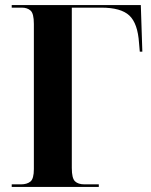

<svg xmlns="http://www.w3.org/2000/svg" viewBox="-20 -734 592 754"><path d="M26 0V-10H62Q86 -10 99.5 -21Q113 -32 113 -70V-640Q113 -681 100 -692.5Q87 -704 66 -704H26V-714H533L539 -531H529L526 -565Q521 -642 488 -673Q455 -704 378 -704H262V-74Q262 -34 274.5 -22Q287 -10 312 -10H368V0Z"/></svg>

Font: Noto Serif Display SemiCondensed
Style: Bold
Weight: 700
Width: 4
Designer: Monotype Design Team
Foundry: Monotype Imaging Inc.
Version: Version 2.009